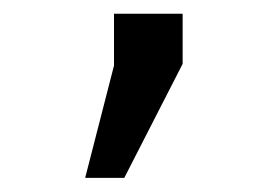

<svg xmlns="http://www.w3.org/2000/svg" viewBox="-20 -791 380 273"><path d="M142.1 -771.5H239.7V-700.2L156.7 -538.1H101.1L142.1 -697.8Z"/></svg>

Font: Elshan
Style: Regular
Weight: 400
Foundry: DejaVu fonts team - Redesigned by Saber Rastikerdar (Samim font) - Edited by Jalil Hamdollahi
Version: Version 0.9.9; ttfautohint (v1.4.1.5-446e)